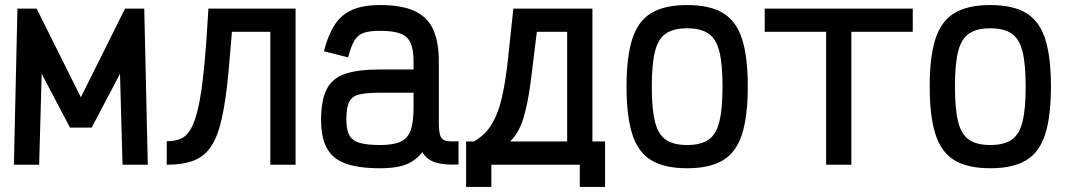

<svg xmlns="http://www.w3.org/2000/svg" viewBox="-20 -652 4240 760"><path d="M35 0 49 -618H125L300 -267L475 -618H551L565 0H465L455 -360L343 -147H257L145 -360L135 0Z M1050 0V-526H826V-618H1150V0ZM640 0V-93Q671 -93 694.5 -102.5Q718 -112 735 -141Q752 -170 765 -227.5Q778 -285 787.5 -380.5Q797 -476 805 -618H905Q894 -469 884 -362.5Q874 -256 858.5 -185.5Q843 -115 817 -74.5Q791 -34 748 -17Q705 0 640 0Z M1484 14Q1398 14 1347 -5Q1296 -24 1273.5 -66Q1251 -108 1251 -178Q1251 -256 1273.5 -299.5Q1296 -343 1347 -360Q1398 -377 1484 -377H1617V-409Q1617 -455 1605.5 -481.5Q1594 -508 1565.5 -519Q1537 -530 1484 -530Q1442 -530 1418.5 -521.5Q1395 -513 1382 -490Q1369 -467 1358 -425L1262 -449Q1279 -514 1305 -554Q1331 -594 1374 -613Q1417 -632 1484 -632Q1571 -632 1622 -608Q1673 -584 1695 -534.5Q1717 -485 1717 -409V-168Q1717 -131 1723 -114.5Q1729 -98 1746 -94.5Q1763 -91 1795 -93V-1Q1738 2 1703.5 -9Q1669 -20 1652 -50Q1634 -27 1610.5 -12.5Q1587 2 1556 8Q1525 14 1484 14ZM1484 -78Q1537 -78 1565.5 -91Q1594 -104 1605.5 -136.5Q1617 -169 1617 -226V-285H1484Q1431 -285 1402 -278Q1373 -271 1362 -248.5Q1351 -226 1351 -178Q1351 -140 1362 -118Q1373 -96 1402 -87Q1431 -78 1484 -78Z M1856 -92Q1900 -117 1926 -159.5Q1952 -202 1966.5 -265Q1981 -328 1990.5 -415.5Q2000 -503 2012 -618H2325V-92H2225V-526H2105Q2092 -417 2081 -331Q2070 -245 2052 -185Q2034 -125 1999 -92ZM1825 88V-92H2375V88H2275V0H1925V88Z M2700 14Q2610 14 2557.5 -18Q2505 -50 2482.5 -121.5Q2460 -193 2460 -309Q2460 -426 2482.5 -497Q2505 -568 2557.5 -600Q2610 -632 2700 -632Q2790 -632 2842.5 -600Q2895 -568 2917.5 -497Q2940 -426 2940 -309Q2940 -193 2917.5 -121.5Q2895 -50 2842.5 -18Q2790 14 2700 14ZM2700 -78Q2754 -78 2784.5 -99Q2815 -120 2827.5 -170.5Q2840 -221 2840 -309Q2840 -398 2827.5 -448Q2815 -498 2784.5 -519Q2754 -540 2700 -540Q2646 -540 2615.5 -519Q2585 -498 2572.5 -448Q2560 -398 2560 -309Q2560 -221 2572.5 -170.5Q2585 -120 2615.5 -99Q2646 -78 2700 -78Z M3250 0V-618H3350V0ZM3007 -526V-618H3593V-526Z M3900 14Q3810 14 3757.5 -18Q3705 -50 3682.5 -121.5Q3660 -193 3660 -309Q3660 -426 3682.5 -497Q3705 -568 3757.5 -600Q3810 -632 3900 -632Q3990 -632 4042.5 -600Q4095 -568 4117.5 -497Q4140 -426 4140 -309Q4140 -193 4117.5 -121.5Q4095 -50 4042.5 -18Q3990 14 3900 14ZM3900 -78Q3954 -78 3984.5 -99Q4015 -120 4027.5 -170.5Q4040 -221 4040 -309Q4040 -398 4027.5 -448Q4015 -498 3984.5 -519Q3954 -540 3900 -540Q3846 -540 3815.5 -519Q3785 -498 3772.5 -448Q3760 -398 3760 -309Q3760 -221 3772.5 -170.5Q3785 -120 3815.5 -99Q3846 -78 3900 -78Z"/></svg>

Font: Victor Mono Thin
Style: Regular
Weight: 100
Monospace: yes
Designer: Rune Bjørnerås
Version: Version 1.561;gftools[0.9.30]